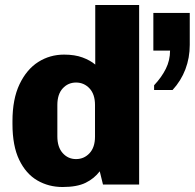

<svg xmlns="http://www.w3.org/2000/svg" viewBox="-20 -740 781 770"><path d="M231 10Q175 10 129.5 -16.5Q84 -43 57 -99Q30 -155 30 -243V-254Q30 -343 58.5 -402.5Q87 -462 133.5 -491.5Q180 -521 237 -521Q280 -521 311 -509.5Q342 -498 362 -481V-720H538V0H393L380 -53Q358 -24 323.5 -7Q289 10 231 10ZM285 -102Q317 -102 339 -125.5Q361 -149 361 -192V-319Q361 -362 339 -385.5Q317 -409 285 -409Q253 -409 231.5 -385.5Q210 -362 210 -319V-193Q210 -150 231.5 -126Q253 -102 285 -102ZM598 -379V-398Q628 -430 645 -464Q662 -498 662 -537H595V-688H741V-560Q741 -508 723.5 -462Q706 -416 672 -379Z"/></svg>

Font: Chivo Mono ExtraBold
Style: Regular
Weight: 800
Monospace: yes
Designer: Hector Gatti
Foundry: Omnibus-Type
Version: Version 1.008